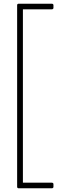

<svg xmlns="http://www.w3.org/2000/svg" viewBox="-20 -840 328 1031"><path d="M258 141H103V-790H258C264 -790 267 -793 267 -798V-812C267 -817 264 -820 258 -820H80C75 -820 72 -817 72 -812V163C72 168 75 171 80 171H258C264 171 267 168 267 163V149C267 144 264 141 258 141Z"/></svg>

Font: LINE Seed JP_OTF Thin
Style: Regular
Weight: 250
Designer: LY Corporation & Fontrix & Fontworks
Version: Version 1.007